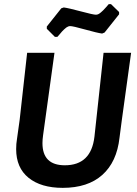

<svg xmlns="http://www.w3.org/2000/svg" viewBox="-20 -898 662 927"><path d="M516 -878 555 -840V-829L485 -741L473 -736Q450 -739 391 -755.5Q332 -772 319 -772Q314 -772 309 -770Q304 -768 300 -765Q296 -762 289.5 -756Q283 -750 279.5 -746Q276 -742 268.5 -733Q261 -724 257 -720H245L206 -759V-770L276 -858L288 -862Q311 -859 370.5 -843Q430 -827 443 -827Q449 -827 454.5 -829.5Q460 -832 467 -838Q474 -844 478 -848Q482 -852 491.5 -862.5Q501 -873 505 -878ZM613 -643 568 -317 557 -233Q544 -116 474 -53.5Q404 9 283 9Q178 9 118 -39.5Q58 -88 58 -178Q58 -204 62 -227L75 -320L111 -643H243L188 -245Q185 -224 185 -207Q185 -100 293 -100Q420 -100 436 -238L480 -643Z"/></svg>

Font: Alegreya Sans SC
Style: Bold Italic
Weight: 700
Italic angle: -7°
Designer: Juan Pablo del Peral
Foundry: Huerta Tipografica
Version: Version 2.007